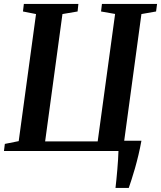

<svg xmlns="http://www.w3.org/2000/svg" viewBox="-22 -763 814 970"><path d="M561.5 186.5Q564 167.5 566.2 143Q568.5 118.5 570.8 92.8Q573 67 574.5 42.8Q576 18.5 576.5 0H-2L2.5 -36L72.5 -50L160 -692L94 -705L98.5 -743H374L370 -705L293.5 -692L206 -48.5H471.5L559.5 -692.5L488.5 -705L493 -743H771.5L766.5 -705L692.5 -692L605.5 -52H692.5Q686 -16 677.5 19.8Q669 55.5 659.8 87.8Q650.5 120 642.2 145.5Q634 171 628.5 186.5Z"/></svg>

Font: Merriweather 60pt SemiBold
Style: Italic
Weight: 600
Italic angle: -7.8°
Version: Version 2.101